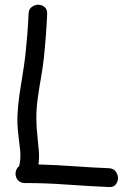

<svg xmlns="http://www.w3.org/2000/svg" viewBox="-20 -752 510 797"><path d="M83 7.8Q67.4 7.8 58.1 -0.5Q48.8 -8.8 45.9 -20Q43 -31.2 46.4 -43Q49.8 -54.7 59.6 -62.5Q67.4 -95.7 63.5 -129.4Q59.6 -163.1 55.7 -196.3Q50.8 -237.3 52.7 -276.9Q54.7 -316.4 60.5 -357.4Q66.4 -398.4 73.2 -439Q80.1 -479.5 85 -520.5Q89.8 -564.5 93.3 -607.4Q96.7 -650.4 98.6 -694.3Q98.6 -712.9 111.3 -722.7Q124 -732.4 138.7 -732.4Q153.3 -732.4 165 -722.7Q176.8 -712.9 175.8 -694.3Q173.8 -648.4 170.4 -603.5Q167 -558.6 162.1 -511.7Q157.2 -468.8 149.9 -427.7Q142.6 -386.7 136.7 -343.8Q130.9 -302.7 130.9 -263.2Q130.9 -223.6 135.7 -182.6Q138.7 -154.3 141.1 -126Q143.6 -97.7 139.6 -69.3Q212.9 -67.4 286.1 -62Q359.4 -56.6 432.6 -53.7Q451.2 -52.7 460.4 -40Q469.7 -27.3 469.7 -12.7Q469.7 2 460.4 13.7Q451.2 25.4 432.6 24.4Q343.8 20.5 257.3 14.2Q170.9 7.8 83 7.8Z"/></svg>

Font: Schoolbell
Style: Regular
Weight: 400
Designer: Font Diner, Inc
Foundry: Font Diner, Inc
Version: Version 1.001